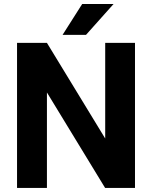

<svg xmlns="http://www.w3.org/2000/svg" viewBox="-20 -921 746 941"><path d="M641.6 0H495.1L210 -467.8V0H63.5V-710.9H210L495.6 -242.2V-710.9H641.6ZM382.8 -901.4H536.6L401.4 -750H286.6Z"/></svg>

Font: RobotoInd
Style: Bold
Weight: 700
Designer: Google
Version: Version 2.001150; 2014